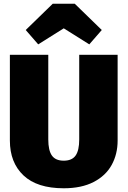

<svg xmlns="http://www.w3.org/2000/svg" viewBox="-20 -990 684 1030"><path d="M611 -236Q611 -163 579 -105Q547 -47 482 -13.5Q417 20 322 20Q179 20 106 -49Q33 -118 33 -236V-696H239V-242Q239 -183 258.5 -155.5Q278 -128 322 -128Q366 -128 385.5 -155.5Q405 -183 405 -242V-696H611ZM185 -752 118 -829 263 -970H381L526 -829L459 -752L322 -838Z"/></svg>

Font: Fira Sans Black
Style: Regular
Weight: 900
Designer: Carrois Corporate & Edenspiekermann AG
Foundry: Carrois Corporate GbR & Edenspiekermann AG
Version: Version 4.203